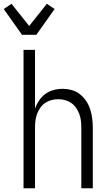

<svg xmlns="http://www.w3.org/2000/svg" viewBox="-59 -1000 579 1020"><path d="M66 0V-735H127V-423Q135 -446 148.5 -466Q162 -486 181.5 -500.5Q201 -515 225 -521.5Q249 -528 273 -528Q298 -528 322 -521.5Q346 -515 365.5 -499.5Q385 -484 399 -463Q413 -442 420.5 -418Q428 -394 431 -369.5Q434 -345 434 -320V0H373V-320Q373 -339 371 -357.5Q369 -376 362.5 -393.5Q356 -411 345.5 -426.5Q335 -442 320 -452.5Q305 -463 287 -468Q269 -473 250 -473Q231 -473 213 -468Q195 -463 180 -452.5Q165 -442 154.5 -426.5Q144 -411 137.5 -393.5Q131 -376 129 -357.5Q127 -339 127 -320V0ZM58 -815 -39 -952 2 -980 96 -862 190 -980 231 -952 134 -815Z"/></svg>

Font: Iosevka Term Curly Light
Style: Regular
Weight: 300
Designer: Belleve Invis
Foundry: Belleve Invis
Version: Version 32.3.0